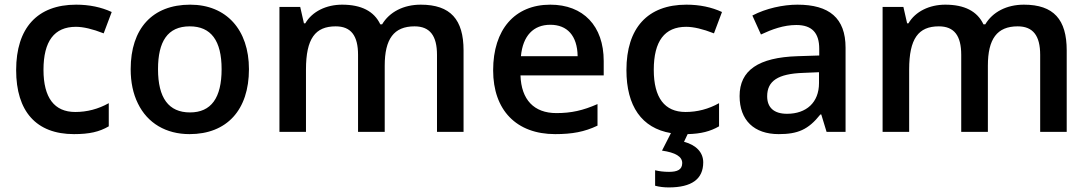

<svg xmlns="http://www.w3.org/2000/svg" viewBox="-20 -570 4709 830"><path d="M299.8 9.8C366.2 9.8 409.2 0 450.2 -23.9V-124C404.8 -98.6 356.4 -85.9 305.2 -85.9C215.3 -85.9 168 -147 168 -268.1C168 -392.1 214.8 -454.1 308.1 -454.1C339.8 -454.1 379.9 -444.8 428.2 -425.8L462.9 -518.1C417.5 -539.1 366.2 -549.8 309.1 -549.8C141.1 -549.8 49.8 -448.7 49.8 -267.1C49.8 -88.9 136.2 9.8 299.8 9.8Z M1056.2 -271C1056.2 -441.4 958.5 -549.8 802.2 -549.8C638.7 -549.8 544.9 -446.3 544.9 -271C544.9 -214.8 555.2 -165 576.2 -122.6C617.7 -37.1 698.2 9.8 799.3 9.8C960.9 9.8 1056.2 -94.7 1056.2 -271ZM663.1 -271C663.1 -390.1 704.1 -456.1 800.3 -456.1C892.1 -456.1 938 -394.5 938 -271C938 -146.5 892.6 -84 801.3 -84C709 -84 663.1 -146.5 663.1 -271Z M1643.1 -286.1C1643.1 -401.4 1682.6 -456.1 1772 -456.1C1838.4 -456.1 1869.1 -415.5 1869.1 -333V0H1983.9V-352.1C1983.9 -485.4 1927.7 -549.8 1798.8 -549.8C1724.1 -549.8 1663.6 -518.1 1631.8 -464.8H1624C1597.2 -521.5 1542 -549.8 1459 -549.8C1390.6 -549.8 1329.6 -520.5 1299.8 -469.2H1293.9L1277.8 -540H1188V0H1302.7V-269C1302.7 -403.3 1342.8 -456.1 1431.2 -456.1C1497.6 -456.1 1527.8 -415.5 1527.8 -333V0H1643.1Z M2379.9 9.8C2453.6 9.8 2506.8 0 2563 -26.9V-120.1C2500 -92.3 2449.2 -81.1 2385.3 -81.1C2288.1 -81.1 2233.4 -139.2 2230 -244.1H2589.8V-306.2C2589.8 -458 2501.5 -549.8 2358.9 -549.8C2205.1 -549.8 2111.8 -442.4 2111.8 -266.1C2111.8 -94.2 2211.9 9.8 2379.9 9.8ZM2358.9 -462.9C2431.6 -462.9 2475.6 -416.5 2477.1 -327.1H2231.9C2240.2 -415.5 2286.1 -462.9 2358.9 -462.9Z M2806.2 -268.1C2806.2 -392.1 2853 -454.1 2946.3 -454.1C2978 -454.1 3018.1 -444.8 3066.4 -425.8L3101.1 -518.1C3055.7 -539.1 3004.4 -549.8 2947.3 -549.8C2779.3 -549.8 2688 -448.7 2688 -267.1C2688 -111.3 2753.9 -16.1 2880.4 5.4L2841.8 81.1C2899.9 89.4 2929.2 106.9 2929.2 134.8C2929.2 164.1 2907.2 172.9 2872.1 172.9C2849.6 172.9 2829.6 170.4 2812 166V232.9C2830.1 237.8 2849.6 240.2 2871.1 240.2C2970.2 240.2 3020 204.1 3020 131.8C3020 88.9 2989.3 56.6 2937 43L2952.6 9.8C3010.7 8.3 3050.3 -2 3088.4 -23.9V-124C3043 -98.6 2994.6 -85.9 2943.4 -85.9C2853.5 -85.9 2806.2 -147 2806.2 -268.1Z M3635.3 0V-363.8C3635.3 -492.2 3564.5 -549.8 3427.2 -549.8C3365.2 -549.8 3291 -533.7 3232.4 -502.9L3269.5 -420.9C3316.4 -442.9 3367.2 -461.9 3422.4 -461.9C3490.2 -461.9 3521.5 -427.7 3521.5 -358.9V-330.1L3428.2 -327.1C3258.8 -321.8 3177.2 -266.1 3177.2 -154.8C3177.2 -49.8 3240.2 9.8 3346.2 9.8C3428.7 9.8 3474.1 -9.3 3526.4 -75.2H3530.3L3553.2 0ZM3382.3 -78.1C3325.2 -78.1 3296.4 -105.5 3296.4 -153.8C3296.4 -220.2 3343.3 -251 3451.2 -254.9L3520.5 -257.8V-210.9C3520.5 -127 3465.8 -78.1 3382.3 -78.1Z M4250.5 -286.1C4250.5 -401.4 4290 -456.1 4379.4 -456.1C4445.8 -456.1 4476.6 -415.5 4476.6 -333V0H4591.3V-352.1C4591.3 -485.4 4535.2 -549.8 4406.2 -549.8C4331.5 -549.8 4271 -518.1 4239.3 -464.8H4231.4C4204.6 -521.5 4149.4 -549.8 4066.4 -549.8C3998 -549.8 3937 -520.5 3907.2 -469.2H3901.4L3885.3 -540H3795.4V0H3910.2V-269C3910.2 -403.3 3950.2 -456.1 4038.6 -456.1C4105 -456.1 4135.3 -415.5 4135.3 -333V0H4250.5Z"/></svg>

Font: Open Sans 600
Style: Regular
Weight: 600
Foundry: Ascender Corporation
Version: Version 1.100;PS 001.100;hotconv 1.0.88;makeotf.lib2.5.64775